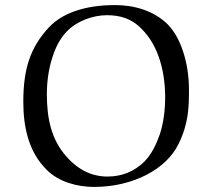

<svg xmlns="http://www.w3.org/2000/svg" viewBox="-20 -720 843 758"><path d="M72 -318C72 -218 93 -120 164 -50C211 -2 285 18 351 18C508 18 638 -54 685 -152C725 -233 726 -299 726 -364C726 -416 719 -468 703 -516C690 -556 671 -594 642 -624C587 -678 510 -700 434 -700C341 -700 237 -680 173 -612C99 -532 72 -447 72 -318ZM165 -348C165 -398 172 -448 187 -494C199 -532 216 -567 244 -596C282 -636 345 -660 402 -660C455 -660 501 -646 539 -606C608 -538 632 -432 632 -336C632 -286 626 -236 611 -190C597 -150 579 -112 550 -82C510 -43 462 -23 404 -23C365 -23 304 -33 244 -100C182 -168 165 -254 165 -348Z"/></svg>

Font: Neo Euler
Style: Euler
Weight: 500
Designer: Hermann Zapf
Version: Version 000.002